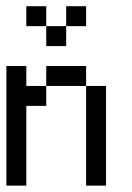

<svg xmlns="http://www.w3.org/2000/svg" viewBox="-20 -582 415 602"><path d="M0 -312.5V-375H62.5V-312.5ZM0 -250V-312.5H62.5V-250ZM0 -187.5V-250H62.5V-187.5ZM0 -125V-187.5H62.5V-125ZM0 -62.5V-125H62.5V-62.5ZM0 0V-62.5H62.5V0ZM62.5 -250V-312.5H125V-250ZM125 -312.5V-375H187.5V-312.5ZM187.5 -312.5V-375H250V-312.5ZM250 -250V-312.5H312.5V-250ZM250 -187.5V-250H312.5V-187.5ZM250 -125V-187.5H312.5V-125ZM250 -62.5V-125H312.5V-62.5ZM250 0V-62.5H312.5V0ZM62.5 -500V-562.5H125V-500ZM125 -437.5V-500H187.5V-437.5ZM187.5 -500V-562.5H250V-500Z"/></svg>

Font: AprilSans
Style: Regular
Weight: 400
Designer: typesprite
Version: Version 1.001;PS 001.001;hotconv 1.0.88;makeotf.lib2.5.64775